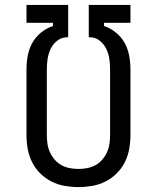

<svg xmlns="http://www.w3.org/2000/svg" viewBox="-20 -755 640 783"><path d="M300 8Q272 8 243.5 3Q215 -2 189.5 -15Q164 -28 143.5 -48.5Q123 -69 110.5 -94.5Q98 -120 93 -148Q88 -176 88 -205V-471Q88 -499 93 -527Q98 -555 111.5 -579.5Q125 -604 147 -622Q169 -640 196 -649V-662H88V-735H258V-603H251Q229 -602 212 -588Q195 -574 186 -554.5Q177 -535 174 -514Q171 -493 171 -471V-205Q171 -187 173.5 -169Q176 -151 183.5 -134.5Q191 -118 203 -104Q215 -90 230.5 -81.5Q246 -73 264 -69.5Q282 -66 300 -66Q318 -66 336 -69.5Q354 -73 369.5 -81.5Q385 -90 397 -104Q409 -118 416.5 -134.5Q424 -151 426.5 -169Q429 -187 429 -205V-471Q429 -493 426 -514Q423 -535 414 -554.5Q405 -574 388 -588Q371 -602 349 -603H342V-735H512V-662H404V-649Q431 -640 453 -622Q475 -604 488.5 -579.5Q502 -555 507 -527Q512 -499 512 -471V-205Q512 -176 507 -148Q502 -120 489.5 -94.5Q477 -69 456.5 -48.5Q436 -28 410.5 -15Q385 -2 356.5 3Q328 8 300 8Z"/></svg>

Font: Nova
Style: Regular
Weight: 400
Monospace: yes
Designer: Belleve Invis
Foundry: Belleve Invis
Version: Version 24.1.4; ttfautohint (v1.8.4)